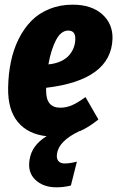

<svg xmlns="http://www.w3.org/2000/svg" viewBox="-20 -571 506 829"><path d="M293.9 -550.8Q374.5 -550.8 420.9 -509.8Q467.3 -468.8 465.8 -403.8Q460 -225.1 179.2 -191.9V-178.2Q179.2 -106 240.2 -106Q266.6 -106 291.5 -116.9Q316.4 -127.9 349.1 -151.9L404.8 -55.2Q368.7 -25.9 335.9 -9.8H335Q329.6 -5.9 320.8 -3.9Q233.9 38.1 226.1 92.8Q223.1 113.3 231.9 124Q240.7 134.8 258.8 134.8Q281.7 134.8 312 127L286.1 230Q255.9 237.8 224.1 237.8Q166 237.8 132.1 204.8Q98.1 171.9 107.9 117.2Q117.7 55.7 181.2 17.1Q100.6 8.3 56.9 -44.4Q13.2 -97.2 15.1 -192.9Q16.1 -252 27.1 -304.7Q38.1 -357.4 60.5 -402.6Q83 -447.8 115.2 -480.7Q147.5 -513.7 193.1 -532.2Q238.8 -550.8 293.9 -550.8ZM189 -293Q220.2 -295.9 243.7 -307.1Q267.1 -318.4 280 -334.2Q293 -350.1 299.1 -367.7Q305.2 -385.3 305.2 -403.8Q305.2 -439 274.9 -439Q243.2 -439 221.7 -397.7Q200.2 -356.4 189 -293Z"/></svg>

Font: Fira Sans Compressed ExtraBold
Style: Italic
Weight: 800
Width: 3
Italic angle: -8°
Designer: Carrois Corporate & Edenspiekermann AG
Foundry: Carrois Corporate GbR & Edenspiekermann AG
Version: Version 4.203;PS 004.203;hotconv 1.0.88;makeotf.lib2.5.64775